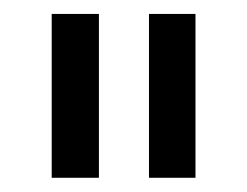

<svg xmlns="http://www.w3.org/2000/svg" viewBox="-20 -710 348 270"><path d="M52.7 -690.4H119.1V-460H52.7ZM189.5 -690.4H254.9V-460H189.5Z"/></svg>

Font: Altinn-DIN
Style: Regular
Weight: 400
Designer: Charles Nix
Foundry: Altinn
Version: Version 2.00